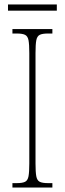

<svg xmlns="http://www.w3.org/2000/svg" viewBox="-20 -845 293 865"><path d="M36 0V-20H56Q81 -20 93 -26Q105 -32 108.5 -51Q112 -70 112 -108V-606Q112 -645 108.5 -663.5Q105 -682 93 -688Q81 -694 56 -694H36V-714H216V-694H196Q171 -694 159 -688Q147 -682 143.5 -663.5Q140 -645 140 -606V-108Q140 -70 143.5 -51Q147 -32 159 -26Q171 -20 196 -20H216V0ZM16 -797V-825H236V-797Z"/></svg>

Font: Noto Serif Tamil ExtraCondensed Thin
Style: Regular
Weight: 100
Width: 2
Designer: Indian Type Foundry, Tom Grace, and the Monotype Design Team
Foundry: Monotype Imaging Inc.
Version: Version 2.004; ttfautohint (v1.8.4.7-5d5b)